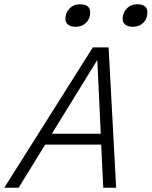

<svg xmlns="http://www.w3.org/2000/svg" viewBox="-40 -876 708 896"><path d="M313 -751Q290.5 -751 277.8 -761Q265.1 -771 265.1 -788.1Q265.1 -814.9 283.9 -835.4Q302.7 -856 333 -856Q380.9 -856 380.9 -817.9Q380.9 -788.6 361.8 -769.8Q342.8 -751 313 -751ZM580.1 -751Q557.6 -751 544.9 -761Q532.2 -771 532.2 -788.1Q532.2 -814.9 551 -835.4Q569.8 -856 600.1 -856Q647.9 -856 647.9 -817.9Q647.9 -788.6 628.9 -769.8Q609.9 -751 580.1 -751ZM46.9 0H-20L393.1 -654.8H466.8L502 0H441.9L432.1 -201.2H170.9ZM202.1 -252H430.2L414.1 -596.2Z"/></svg>

Font: IntelOne Mono Light
Style: Italic
Weight: 300
Italic angle: -16°
Designer: Fred Shallcrass
Foundry: Frere-Jones Type LLC
Version: Version 1.200;hotconv 1.1.0;makeotfexe 2.6.0;FJTRelease1.2